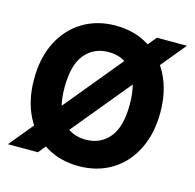

<svg xmlns="http://www.w3.org/2000/svg" viewBox="-86 -629 739 729"><g transform="rotate(15 283.0 -265.0)"><path d="M3 0 445 -537H563L121 0ZM283 11Q210 11 154 -23Q98 -57 66.5 -119.5Q35 -182 35 -265Q35 -349 66.5 -411Q98 -473 154 -507Q210 -541 283 -541Q356 -541 412 -507Q468 -473 499.5 -411Q531 -349 531 -265Q531 -182 499.5 -119.5Q468 -57 412 -23Q356 11 283 11ZM283 -93Q341 -93 376 -135Q411 -177 411 -265Q411 -353 376 -395Q341 -437 283 -437Q225 -437 190 -395Q155 -353 155 -265Q155 -177 190 -135Q225 -93 283 -93Z"/></g></svg>

Font: Radio Canada Big Medium
Style: Regular
Weight: 500
Designer: Étienne Aubert Bonn
Foundry: Coppers and Brasses
Version: Version 1.001